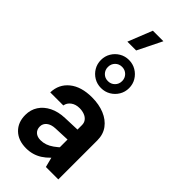

<svg xmlns="http://www.w3.org/2000/svg" viewBox="-346 -1192 1260 1260"><g transform="rotate(45 284.0 -562.0)"><path d="M244.9 -1128.8 177.4 -959.7H259.1L342.6 -1128.8ZM270.1 -818.4Q298.2 -818.4 317.2 -799.4Q336.2 -780.3 336.2 -752.2Q336.2 -724.1 317.2 -705.1Q298.2 -686.1 270.1 -686.1Q242 -686.1 223.2 -705.1Q204.5 -724.1 204.5 -752.2Q204.5 -780.3 223.2 -799.4Q242 -818.4 270.1 -818.4ZM269.9 -882.5Q233.8 -882.5 204.3 -864.9Q174.7 -847.3 157.2 -817.8Q139.6 -788.4 139.6 -752.2Q139.6 -716 157.1 -686.5Q174.6 -657 204.2 -639.4Q233.9 -621.9 270.1 -621.9Q306.3 -621.9 336.1 -639.4Q365.8 -657 383.5 -686.5Q401.2 -716 401.2 -752.2Q401.2 -788.4 383.5 -817.8Q365.8 -847.3 336.1 -864.9Q306.3 -882.5 269.9 -882.5ZM496.2 -361.9Q496.2 -417.6 467.2 -456.8Q438.3 -495.9 387.8 -516.7Q337.3 -537.6 272.3 -537.6Q172.7 -537.6 114.9 -490.9Q57.2 -444.3 54.9 -366.5H176.2Q180.8 -394.4 205 -412.1Q229.1 -429.8 264.8 -429.8Q288.7 -429.8 309 -422.2Q329.4 -414.7 341.6 -399.5Q353.9 -384.4 353.9 -361.9V-104.9L380.8 0H496.2ZM415.2 -130 372.1 -172.7Q345.5 -147 322.2 -130.6Q298.9 -114.2 276.9 -106.7Q254.8 -99.2 231.2 -99.2Q200.2 -99.2 182.4 -115.7Q164.7 -132.3 164.7 -159.7Q164.7 -186.6 186.2 -204.2Q207.7 -221.8 246.3 -223.5L411.7 -230.3V-322.4L242.5 -316.2Q181.9 -314.1 137.2 -291.8Q92.5 -269.5 68 -232Q43.6 -194.5 43.6 -146Q43.6 -77.2 86.4 -35.9Q129.2 5.4 202.2 5.4Q262.6 5.4 311.9 -25.7Q361.2 -56.9 415.2 -130Z"/></g></svg>

Font: Estedad VF
Style: Regular
Weight: 100
Designer: Amin Abedi
Version: Version 7.3